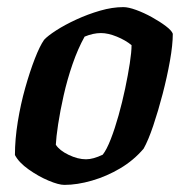

<svg xmlns="http://www.w3.org/2000/svg" viewBox="-20 -520 523 540"><path d="M161 0Q145 0 116.5 -12Q88 -24 60.5 -43.5Q33 -63 22 -84Q22 -128 30 -177.5Q38 -227 51 -273Q64 -319 78 -355Q92 -391 104 -408Q114 -419 138 -434.5Q162 -450 194.5 -465Q227 -480 261.5 -490Q296 -500 327 -500Q341 -500 363 -492Q385 -484 407.5 -471.5Q430 -459 446.5 -446.5Q463 -434 466 -425Q466 -394 458 -349Q450 -304 437.5 -256Q425 -208 411 -166.5Q397 -125 384 -102Q356 -69 318 -46.5Q280 -24 238.5 -12Q197 0 161 0ZM222 -72Q242 -72 269 -85Q280 -99 291.5 -128.5Q303 -158 313.5 -195.5Q324 -233 332 -271Q340 -309 345 -341.5Q350 -374 350 -393Q333 -407 308.5 -417Q284 -427 264 -427Q242 -427 218 -417Q199 -383 184 -339.5Q169 -296 159 -251.5Q149 -207 143.5 -170.5Q138 -134 137 -113Q147 -97 173 -84.5Q199 -72 222 -72Z"/></svg>

Font: Texturina
Style: Bold Italic
Weight: 700
Italic angle: -11°
Designer: Guillermo Torres Carreño
Foundry: Omnibus-Type
Version: Version 1.002; ttfautohint (v1.8.3)